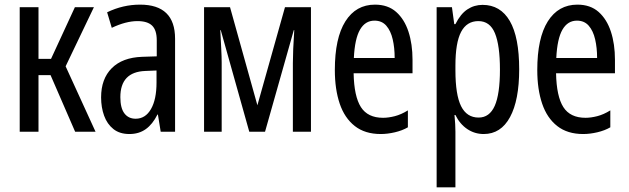

<svg xmlns="http://www.w3.org/2000/svg" viewBox="-20 -568 2711 828"><path d="M65 0V-537H146V-314H200L303 -537H385L263 -282L392 0H304L198 -244H146V0Z M538 10Q496 10 469 -11.5Q442 -33 429 -69Q416 -105 416 -148Q416 -228 462 -274Q508 -320 593 -323L656 -325V-394Q656 -438 636 -457.5Q616 -477 573 -477Q523 -477 462 -448L442 -515Q510 -548 584 -548Q735 -548 735 -401V0H673L661 -74H659Q638 -32 608.5 -11Q579 10 538 10ZM565 -56Q607 -56 631 -97.5Q655 -139 655 -212V-264L607 -262Q499 -258 499 -149Q499 -102 516.5 -79Q534 -56 565 -56Z M860 0V-537H972L1090 -114L1209 -537H1321V0H1243V-296Q1243 -347 1249 -438H1247L1123 0H1055L932 -438H930Q932 -398 934 -360Q936 -322 936 -298V0Z M1622 10Q1554 10 1510 -24.5Q1466 -59 1445 -121Q1424 -183 1424 -266Q1424 -404 1469.5 -476Q1515 -548 1597 -548Q1653 -548 1688.5 -516.5Q1724 -485 1741.5 -431.5Q1759 -378 1759 -310V-252H1505Q1507 -152 1536.5 -106Q1566 -60 1632 -60Q1655 -60 1682.5 -67Q1710 -74 1739 -92V-19Q1715 -5 1683 2.5Q1651 10 1622 10ZM1506 -318H1682Q1682 -362 1673.5 -398.5Q1665 -435 1646 -457Q1627 -479 1595 -479Q1555 -479 1532.5 -440Q1510 -401 1506 -318Z M1863 240V-537H1929L1939 -464H1944Q1966 -508 1995.5 -527.5Q2025 -547 2061 -547Q2138 -547 2178.5 -477.5Q2219 -408 2219 -269Q2219 -136 2179.5 -63Q2140 10 2066 10Q2027 10 1995 -11.5Q1963 -33 1944 -72H1940Q1942 -51 1943 -33Q1944 -15 1944 0V240ZM2044 -61Q2091 -61 2113.5 -111.5Q2136 -162 2136 -268Q2136 -372 2114.5 -424.5Q2093 -477 2043 -477Q1993 -477 1968.5 -430.5Q1944 -384 1944 -285V-265Q1944 -159 1968.5 -110Q1993 -61 2044 -61Z M2495 10Q2427 10 2383 -24.5Q2339 -59 2318 -121Q2297 -183 2297 -266Q2297 -404 2342.5 -476Q2388 -548 2470 -548Q2526 -548 2561.5 -516.5Q2597 -485 2614.5 -431.5Q2632 -378 2632 -310V-252H2378Q2380 -152 2409.5 -106Q2439 -60 2505 -60Q2528 -60 2555.5 -67Q2583 -74 2612 -92V-19Q2588 -5 2556 2.5Q2524 10 2495 10ZM2379 -318H2555Q2555 -362 2546.5 -398.5Q2538 -435 2519 -457Q2500 -479 2468 -479Q2428 -479 2405.5 -440Q2383 -401 2379 -318Z"/></svg>

Font: Noto Sans ExtraCondensed
Style: Regular
Weight: 400
Width: 2
Designer: Monotype Design Team
Foundry: Monotype Imaging Inc.
Version: Version 2.013; ttfautohint (v1.8.4.7-5d5b)